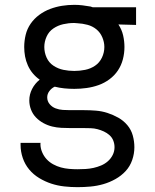

<svg xmlns="http://www.w3.org/2000/svg" viewBox="-20 -560 640 793"><path d="M300 213Q273 213 245.5 210Q218 207 192 198.5Q166 190 142 175.5Q118 161 100.5 140Q83 119 74 92.5Q65 66 65 39Q65 36 65 34Q65 32 65 30H148Q147 31 147 32.5Q147 34 147 35Q147 52 154 68.5Q161 85 172.5 97.5Q184 110 199.5 118.5Q215 127 231.5 131.5Q248 136 265.5 137.5Q283 139 300 139Q317 139 333.5 138Q350 137 366 133.5Q382 130 397.5 123.5Q413 117 425.5 106Q438 95 445.5 80Q453 65 453 48Q453 34 448 21Q443 8 432.5 -1.5Q422 -11 409 -17Q396 -23 382.5 -26.5Q369 -30 355 -30.5Q341 -31 328 -31H272Q253 -31 233.5 -32Q214 -33 195.5 -37.5Q177 -42 159.5 -51.5Q142 -61 128.5 -75Q115 -89 108 -107.5Q101 -126 101 -145Q101 -170 112.5 -192.5Q124 -215 144 -231Q128 -242 115.5 -257Q103 -272 95 -290Q87 -308 83.5 -327Q80 -346 80 -366Q80 -391 86 -416Q92 -441 106.5 -462Q121 -483 142 -498.5Q163 -514 187 -523Q211 -532 236 -536Q261 -540 287 -540Q304 -540 320.5 -538Q337 -536 354 -533L363 -530H542V-457L469 -459Q483 -438 488.5 -414Q494 -390 494 -366Q494 -340 487.5 -315Q481 -290 467 -269Q453 -248 432 -232.5Q411 -217 387 -208.5Q363 -200 337.5 -196.5Q312 -193 287 -193Q266 -193 246 -195Q226 -197 206 -202Q193 -196 184 -184Q175 -172 175 -158Q175 -142 185 -130Q195 -118 209.5 -112.5Q224 -107 239.5 -106Q255 -105 270 -105Q270 -105 271 -105Q272 -105 272 -105H328Q352 -105 376.5 -103Q401 -101 424 -93.5Q447 -86 468.5 -74Q490 -62 506 -43Q522 -24 528.5 0Q535 24 535 48Q535 75 526 101Q517 127 499 146.5Q481 166 457 179.5Q433 193 407 200.5Q381 208 354 210.5Q327 213 300 213ZM287 -267Q309 -267 331.5 -271.5Q354 -276 372.5 -288.5Q391 -301 401 -322Q411 -343 411 -366Q411 -386 402.5 -406Q394 -426 378 -439Q362 -452 341.5 -457.5Q321 -463 300 -464L287 -465Q286 -465 286 -465Q286 -465 285 -465Q263 -465 241 -460Q219 -455 200.5 -442.5Q182 -430 172.5 -409Q163 -388 163 -366Q163 -343 172.5 -322Q182 -301 201 -288.5Q220 -276 242 -271.5Q264 -267 287 -267Z"/></svg>

Font: Iosevka Mono
Style: Regular
Weight: 400
Designer: Belleve Invis
Foundry: Belleve Invis
Version: Version 11.1.1